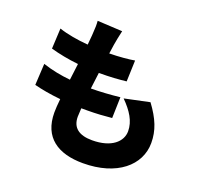

<svg xmlns="http://www.w3.org/2000/svg" viewBox="-148 -989 1295 1229"><g transform="rotate(20 500.0 -374.5)"><path d="M87 -443 79 -297C129 -284 190 -273 260 -266C256 -228 254 -195 254 -173C254 -3 366 70 536 70C767 70 904 -49 904 -201C904 -286 875 -357 810 -445L640 -409C701 -348 739 -289 739 -221C739 -151 674 -88 541 -88C452 -88 404 -124 404 -199L407 -257H448C508 -257 565 -261 614 -266L618 -409C556 -402 479 -397 421 -397L435 -508C515 -508 566 -512 621 -518L626 -662C586 -655 523 -649 455 -648L464 -710C469 -738 474 -768 484 -810L314 -819C316 -794 316 -773 312 -720L306 -654C234 -660 163 -672 107 -691L100 -552C156 -536 223 -523 290 -516L276 -404C214 -410 150 -422 87 -443Z"/></g></svg>

Font: Noto Sans CJK TC Black
Style: Regular
Weight: 900
Designer: Ryoko NISHIZUKA 西塚涼子 (kana, bopomofo & ideographs); Paul D. Hunt (Latin, Greek & Cyrillic); Sandoll Communications 산돌커뮤니
Foundry: Adobe
Version: Version 2.004;hotconv 1.0.118;makeotfexe 2.5.65603